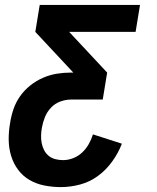

<svg xmlns="http://www.w3.org/2000/svg" viewBox="-20 -540 640 783"><path d="M228 223Q194 223 161 216.5Q128 210 100.5 194Q73 178 54 152.5Q35 127 25.5 96Q16 65 15.5 31Q15 -3 21 -37Q25 -65 34.5 -93.5Q44 -122 61.5 -147Q79 -172 103.5 -191.5Q128 -211 156 -223Q184 -235 212.5 -239.5Q241 -244 269 -244H279L124 -410L142 -520H551L533 -410H262L417 -244L399 -134H270Q248 -134 226 -126Q204 -118 188 -101Q172 -84 163.5 -63Q155 -42 151 -20Q148 -4 147.5 12Q147 28 150 43.5Q153 59 160 72.5Q167 86 178.5 95.5Q190 105 205.5 109Q221 113 237 113Q258 113 278.5 105Q299 97 315 82Q331 67 342 47.5Q353 28 359 8L477 46Q463 83 438 118Q413 153 379.5 177.5Q346 202 306.5 212.5Q267 223 228 223Z"/></svg>

Font: Iosevka Extrabold Extended
Style: Italic
Weight: 800
Width: 7
Italic angle: -9°
Monospace: yes
Designer: Belleve Invis
Foundry: Belleve Invis
Version: Version 32.5.0; ttfautohint (v1.8.4)